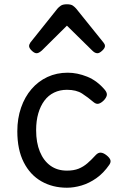

<svg xmlns="http://www.w3.org/2000/svg" viewBox="-20 -859 561 898"><path d="M293 19Q226 19 173.5 -11Q121 -41 91 -100Q61 -159 61 -245Q61 -305 78.5 -355.5Q96 -406 127.5 -442.5Q159 -479 202 -499Q245 -519 297 -519Q341 -519 387.5 -500.5Q434 -482 471 -438Q482 -424 479.5 -413Q477 -402 466 -390Q453 -377 441.5 -374Q430 -371 418 -381Q391 -404 364 -421.5Q337 -439 293 -439Q260 -439 233 -426Q206 -413 187.5 -388Q169 -363 159 -328.5Q149 -294 149 -250Q149 -192 166.5 -149.5Q184 -107 216 -84Q248 -61 293 -61Q325 -61 347.5 -70Q370 -79 389 -95.5Q408 -112 429 -135Q440 -146 452 -145Q464 -144 478 -133Q492 -122 496 -111.5Q500 -101 491 -88Q464 -49 430.5 -25.5Q397 -2 361.5 8.5Q326 19 293 19ZM151 -610Q141 -610 128.5 -622Q116 -634 116 -644Q116 -647 117 -650Q118 -653 122 -660L249 -819Q255 -826 264.5 -832.5Q274 -839 293 -839Q312 -839 321 -832.5Q330 -826 336 -819L464 -660Q469 -653 470 -650Q471 -647 471 -644Q471 -634 458 -622Q445 -610 436 -610Q429 -610 423 -613.5Q417 -617 411 -623L293 -739L176 -623Q169 -617 163 -613.5Q157 -610 151 -610Z"/></svg>

Font: Playwrite US Modern
Style: Regular
Weight: 400
Designer: Veronika Burian, José Scaglione
Foundry: TypeTogether
Version: Version 1.002